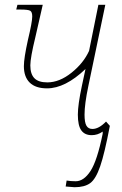

<svg xmlns="http://www.w3.org/2000/svg" viewBox="-20 -556 509 804"><path d="M255 225 259 200Q276 203 297 203Q331 203 359 160Q387 117 410 4V-5Q389 10 364 10Q335 10 320.5 -10Q306 -30 306 -76Q306 -117 323 -197L338 -267Q253 -186 177 -186Q129 -186 104.5 -210Q80 -234 80 -279Q80 -312 97 -389Q115 -464 115 -487Q115 -506 106.5 -511Q98 -516 66 -516H48L53 -536H159L128 -400Q107 -314 107 -282Q107 -246 124 -228.5Q141 -211 178 -211Q229 -211 279.5 -251.5Q330 -292 353 -343L392 -536H421L350 -196Q334 -120 334 -76Q334 -43 342 -29.5Q350 -16 367 -16Q394 -16 424 -47L440 -29Q418 87 399.5 140.5Q381 194 357.5 211Q334 228 292 228Q288 228 255 225Z"/></svg>

Font: Noto Serif NarrowThin
Style: Italic
Weight: 250
Width: 4
Italic angle: -12°
Designer: Monotype Design Team
Foundry: Monotype Imaging Inc.
Version: Version 1.001